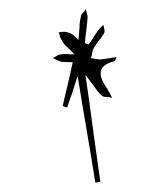

<svg xmlns="http://www.w3.org/2000/svg" viewBox="-20 -632 339 414"><path d="M192.4 -567.4Q194.3 -570.3 197.3 -573.2Q200.2 -576.2 203.1 -578.1Q204.1 -573.2 205.1 -568.4Q206.1 -562.5 204.1 -559.6Q199.2 -551.8 193.4 -544.9Q187.5 -537.1 182.6 -529.3Q179.7 -524.4 178.7 -518.6Q178.7 -512.7 175.8 -506.8Q181.6 -505.9 186.5 -504.9Q191.4 -503.9 197.3 -503.9Q205.1 -504.9 212.9 -505.9Q221.7 -507.8 231.4 -508.8Q229.5 -504.9 228.5 -502Q227.5 -500 226.6 -500Q203.1 -494.1 198.2 -481.4Q193.4 -467.8 207 -447.3Q209 -444.3 210 -442.4Q211.9 -440.4 212.9 -437.5Q214.8 -433.6 217.8 -429.7Q219.7 -425.8 221.7 -420.9Q215.8 -422.9 209 -422.9Q202.1 -422.9 198.2 -426.8Q189.5 -435.5 182.6 -446.3Q174.8 -457 164.1 -470.7Q168.9 -438.5 172.9 -410.2Q176.8 -380.9 180.7 -352.5Q184.6 -324.2 188.5 -295.9Q192.4 -267.6 196.3 -240.2Q193.4 -239.3 191.4 -239.3Q188.5 -238.3 185.5 -238.3Q176.8 -293.9 167 -350.6Q157.2 -407.2 147.5 -467.8Q140.6 -448.2 135.7 -431.6Q129.9 -416 125 -400.4Q123 -400.4 120.1 -401.4Q117.2 -402.3 115.2 -403.3Q120.1 -425.8 126 -449.2Q131.8 -473.6 136.7 -498Q130.9 -498 125 -498Q118.2 -498 112.3 -499Q107.4 -500 103.5 -502Q98.6 -504.9 93.8 -506.8Q98.6 -508.8 102.5 -511.7Q106.4 -514.6 111.3 -514.6Q117.2 -515.6 124 -515.6Q130.9 -514.6 140.6 -514.6Q131.8 -524.4 125 -530.3Q118.2 -536.1 114.3 -543Q111.3 -547.9 109.4 -552.7Q108.4 -558.6 106.4 -562.5Q111.3 -562.5 117.2 -563.5Q123 -563.5 127.9 -561.5Q132.8 -560.5 137.7 -556.6Q142.6 -551.8 149.4 -545.9Q150.4 -560.5 151.4 -572.3Q151.4 -584 154.3 -595.7Q154.3 -600.6 158.2 -603.5Q162.1 -607.4 165 -612.3Q166 -607.4 167 -603.5Q168.9 -599.6 168.9 -594.7Q168 -581.1 166 -566.4Q164.1 -552.7 163.1 -539.1Q166 -538.1 168 -537.1Q169.9 -537.1 170.9 -536.1Q176.8 -543 181.6 -551.8Q186.5 -559.6 192.4 -567.4Z"/></svg>

Font: Yuremane_body
Style: Regular
Weight: 400
Version: Version 1.0